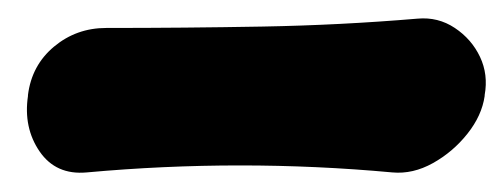

<svg xmlns="http://www.w3.org/2000/svg" viewBox="-20 -770 541 206"><path d="M500 -667Q497 -646 481.5 -626.5Q466 -607 444.5 -595Q423 -583 401 -585Q238 -600 73 -585Q40 -582 22.5 -607.5Q5 -633 10 -667V-668Q14 -700 38 -720Q62 -740 94 -740Q178 -740 261.5 -741.5Q345 -743 428 -750Q450 -752 468 -740Q486 -728 495 -709Q504 -690 500 -668Z"/></svg>

Font: Winky Sans ExtraBold
Style: Italic
Weight: 800
Italic angle: -8.97852°
Designer: Simon Atzbach
Foundry: typofactur
Version: Version 1.205